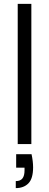

<svg xmlns="http://www.w3.org/2000/svg" viewBox="-20 -740 252 986"><path d="M71 0V-720H141V0ZM61 226V190Q85 190 95.5 176Q106 162 106 135V121H63V52H142Q146 70 148 87.5Q150 105 150 119Q150 177 126 201.5Q102 226 61 226Z"/></svg>

Font: DM Sans 16pt Light
Style: Regular
Weight: 300
Version: Version 4.004;gftools[0.9.30]